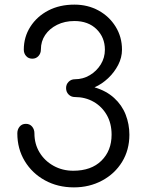

<svg xmlns="http://www.w3.org/2000/svg" viewBox="-20 -806 625 831"><path d="M300 5Q230 5 174.5 -25.5Q119 -56 87 -109Q55 -162 55 -229Q55 -246 65 -258Q75 -270 92 -270Q109 -270 119 -258Q129 -246 129 -229Q129 -183 151 -146.5Q173 -110 211.5 -88.5Q250 -67 297 -67Q375 -67 419 -110.5Q463 -154 463 -223Q463 -272 442 -308.5Q421 -345 385 -365.5Q349 -386 304 -386Q288 -386 277 -397Q266 -408 266 -425Q266 -441 277 -452Q288 -463 304 -463Q339 -463 368.5 -480.5Q398 -498 416 -527Q434 -556 434 -591Q434 -644 398 -679.5Q362 -715 302 -715Q260 -715 227 -698.5Q194 -682 175.5 -654.5Q157 -627 157 -592Q157 -575 146.5 -563.5Q136 -552 120 -552Q103 -552 93 -563.5Q83 -575 83 -591Q83 -646 111.5 -690.5Q140 -735 189 -760.5Q238 -786 302 -786Q360 -786 406.5 -760.5Q453 -735 480.5 -690.5Q508 -646 508 -591Q508 -557 491.5 -525Q475 -493 448 -467.5Q421 -442 389 -428Q440 -413 474 -382Q508 -351 524 -309.5Q540 -268 540 -223Q540 -157 508.5 -105.5Q477 -54 422 -24.5Q367 5 300 5Z"/></svg>

Font: Comfortaa
Style: Regular
Weight: 400
Designer: Johan Aakerlund
Foundry: Johan Aakerlund
Version: Version 3.104; ttfautohint (v1.8.1.43-b0c9)